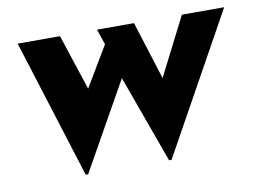

<svg xmlns="http://www.w3.org/2000/svg" viewBox="-57 -517 810 608"><g transform="rotate(-10 348.5 -213.5)"><path d="M697 -437 449 10H441L339 -272L181 9H173L33 -437H169L228 -258L305 -387L288 -437H407L466 -250L561 -437Z"/></g></svg>

Font: Josefin Sans
Style: Bold Italic
Weight: 700
Italic angle: -7°
Designer: Santiago Orozco
Foundry: Typemade
Version: Version 2.000